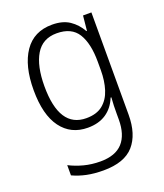

<svg xmlns="http://www.w3.org/2000/svg" viewBox="-143 -637 827 971"><g transform="rotate(-20 270.5 -151.0)"><path d="M252 -542Q309 -542 345.5 -517.5Q382 -493 405 -452H408L416 -532H461V18Q461 124 410 182Q359 240 246 240Q196 240 156 231.5Q116 223 82 207V152Q117 170 158.5 181Q200 192 247 192Q328 192 367 149Q406 106 406 24V-8Q406 -28 406.5 -49.5Q407 -71 409 -94H405Q385 -44 345 -17Q305 10 246 10Q155 10 103.5 -59.5Q52 -129 52 -262Q52 -393 103 -467.5Q154 -542 252 -542ZM259 -493Q183 -493 146.5 -432Q110 -371 110 -262Q110 -38 255 -38Q311 -38 344 -65Q377 -92 391.5 -138Q406 -184 406 -241V-287Q406 -385 372.5 -439Q339 -493 259 -493Z"/></g></svg>

Font: Noto Sans Sinhala SemiCondensed Light
Style: Regular
Weight: 300
Width: 4
Designer: Jelle Bosma - Monotype Design Team
Foundry: Monotype Imaging Inc.
Version: Version 2.006; ttfautohint (v1.8.4.7-5d5b)